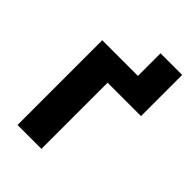

<svg xmlns="http://www.w3.org/2000/svg" viewBox="-198 -753 841 841"><g transform="rotate(45 222.0 -332.5)"><path d="M69 0V-525H290V-665H424V-410H217V0Z"/></g></svg>

Font: Aneliza
Style: Bold
Weight: 700
Designer: Mike Abbink, Paul van der Laan, Pieter van Rosmalen
Foundry: Bold Monday
Version: Version 3.0